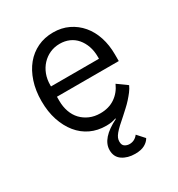

<svg xmlns="http://www.w3.org/2000/svg" viewBox="-170 -624 868 936"><g transform="rotate(-30 264.0 -155.5)"><path d="M319 201Q277 201 248 181.5Q219 162 219 123Q219 57 322 6L320 3Q311 7 297 9.5Q283 12 265 12Q217 12 178 -6.5Q139 -25 111 -59.5Q83 -94 67 -142Q51 -190 51 -250Q51 -309 67 -357.5Q83 -406 111 -440Q139 -474 178.5 -493Q218 -512 267 -512Q314 -512 352.5 -493.5Q391 -475 418.5 -442.5Q446 -410 460.5 -365.5Q475 -321 475 -268V-231H127V-208Q127 -175 137 -146.5Q147 -118 166 -98Q185 -78 211.5 -66.5Q238 -55 271 -55Q319 -55 353.5 -78.5Q388 -102 406 -143L460 -104Q453 -88 441.5 -73Q430 -58 416.5 -43Q403 -28 388 -14.5Q373 -1 359 12Q338 30 323 44Q308 58 298.5 69.5Q289 81 285 90.5Q281 100 281 111Q281 131 293 138.5Q305 146 319 146Q348 146 367 121L403 161Q394 178 373.5 189.5Q353 201 319 201ZM397 -289V-300Q397 -333 387.5 -360Q378 -387 361 -407Q344 -427 320 -437.5Q296 -448 267 -448Q237 -448 211.5 -436.5Q186 -425 167 -404.5Q148 -384 137.5 -356.5Q127 -329 127 -296V-289Z"/></g></svg>

Font: PlemolJP
Style: Regular
Weight: 400
Monospace: yes
Version: v2.0.4; ttfautohint (v1.8.4.7-5d5b-dirty) -l 6 -r 45 -G 200 